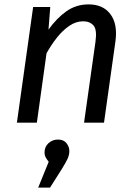

<svg xmlns="http://www.w3.org/2000/svg" viewBox="-20 -559 620 875"><path d="M384 -539Q450 -539 483.5 -494Q517 -449 506 -370L454 0H363L415 -368Q423 -424 406 -443Q389 -462 359 -462Q326 -462 295.5 -441Q265 -420 239 -387Q213 -354 192 -316L148 0H57L131 -527H209L201 -424Q238 -476 282.5 -507.5Q327 -539 384 -539ZM244 77Q270 77 283 93.5Q296 110 296 129Q296 147 288 164.5Q280 182 260 214L208 296H154L202 178Q195 170 189 159.5Q183 149 183 136Q183 110 201 93.5Q219 77 244 77Z"/></svg>

Font: Fira Sans Variable
Style: Italic
Weight: 397
Italic angle: -8°
Designer: Carrois Corporate & Edenspiekermann AG
Foundry: Carrois Corporate GbR & Edenspiekermann AG
Version: Version 4.202